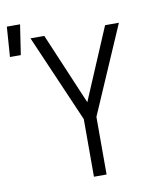

<svg xmlns="http://www.w3.org/2000/svg" viewBox="-130 -886 819 958"><g transform="rotate(-10 279.5 -406.5)"><path d="M268 0V-292L76 -735H146L300 -372L454 -735H524L332 -292V0ZM-41 -661 -30 -813H37L14 -661Z"/></g></svg>

Font: Iosevka Light Extended
Style: Regular
Weight: 300
Width: 7
Monospace: yes
Designer: Belleve Invis
Foundry: Belleve Invis
Version: Version 32.5.0; ttfautohint (v1.8.4)